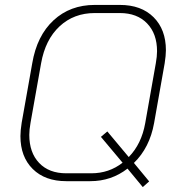

<svg xmlns="http://www.w3.org/2000/svg" viewBox="-20 -728 724 780"><path d="M654 -524Q654 -503 649 -471L606 -228Q588 -128 524 -66L586 9L560 32L498 -43Q432 8 347 8H249Q163 8 113 -41.5Q63 -91 63 -175Q63 -197 68 -229L111 -471Q130 -583 197.5 -645.5Q265 -708 365 -708H467Q554 -708 604 -658Q654 -608 654 -524ZM618 -520Q618 -591 577.5 -633Q537 -675 467 -675H365Q280 -675 222 -621Q164 -567 147 -471L104 -229Q99 -201 99 -180Q99 -108 139 -66Q179 -24 249 -24H351Q423 -24 478 -67L390 -172L416 -194L503 -90Q555 -143 570 -228L613 -471Q618 -499 618 -520Z"/></svg>

Font: Bai Jamjuree ExtraLight
Style: Italic
Weight: 275
Italic angle: -10°
Version: Version 1.000; ttfautohint (v1.6)